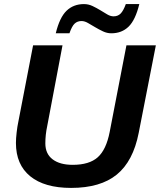

<svg xmlns="http://www.w3.org/2000/svg" viewBox="-20 -910 783 940"><path d="M336 -103Q417 -103 458.5 -140Q500 -177 517 -264L599 -688H743L659 -259Q632 -121 552 -55.5Q472 10 328 10Q198 10 128 -47Q58 -104 58 -210Q58 -232 61.5 -262Q65 -292 69 -310L142 -688H286L211 -292Q202 -250 202 -208Q202 -157 237.5 -130Q273 -103 336 -103ZM525 -747Q504 -747 484 -756.5Q464 -766 445.5 -777Q427 -788 410.5 -797.5Q394 -807 379 -807Q359 -807 345.5 -794.5Q332 -782 320 -747H253Q272 -825 306 -857.5Q340 -890 391 -890Q413 -890 433 -880.5Q453 -871 471 -860Q489 -849 505 -839.5Q521 -830 536 -830Q557 -830 570.5 -843.5Q584 -857 596 -890H662Q643 -812 609.5 -779.5Q576 -747 525 -747Z"/></svg>

Font: Libra Sans Modern
Style: Bold Italic
Weight: 700
Italic angle: -12°
Foundry: Stefan Peev, Context Ltd
Version: Version 1.000